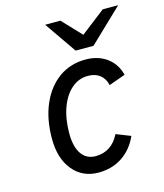

<svg xmlns="http://www.w3.org/2000/svg" viewBox="-111 -816 779 912"><g transform="rotate(-15 278.0 -360.0)"><path d="M262 12Q182.5 12 135.2 -45.8Q88 -103.5 88 -200Q88 -296.5 119.5 -369.2Q151 -442 207.5 -482.5Q264 -523 339 -523Q400 -523 443 -491.8Q486 -460.5 500 -405L419 -376Q411.5 -409 388.5 -427Q365.5 -445 330 -445Q284 -445 248.8 -414.2Q213.5 -383.5 193.8 -329Q174 -274.5 174 -203Q174 -138 198.5 -102.5Q223 -67 268 -67Q307 -67 336.8 -86.5Q366.5 -106 385 -144L456 -116Q428.5 -54.5 378 -21.2Q327.5 12 262 12ZM305 -576 197 -732H272L360 -639L480 -732H556L393 -576Z"/></g></svg>

Font: Overpass
Style: Italic
Weight: 400
Italic angle: -10°
Designer: Delve Withrington, Dave Bailey, Thomas Jockin
Foundry: Delve Fonts LLC
Version: Version 4.000